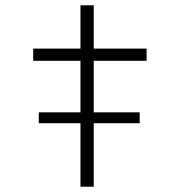

<svg xmlns="http://www.w3.org/2000/svg" viewBox="-20 -703 691 723"><path d="M126 -239V-280H506V-239ZM283 0V-683H333V0ZM105 -474V-520H532V-474Z"/></svg>

Font: Lexend Tera ExtraLight
Style: Regular
Weight: 250
Designer: Bonnie Shaver-Troup, Thomas Jockin
Foundry: Lexend
Version: Version 1.007